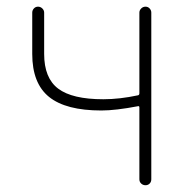

<svg xmlns="http://www.w3.org/2000/svg" viewBox="-20 -547 571 567"><path d="M391.6 -17.6V-229.5Q391.6 -234.4 387.7 -233.4Q321.3 -220.7 279.3 -220.7Q174.8 -220.7 125 -260.7Q75.2 -300.8 75.2 -387.7V-509.8Q75.2 -516.6 80.1 -522Q85 -527.3 92.3 -527.3Q99.6 -527.3 105 -522Q110.4 -516.6 110.4 -509.8V-387.7Q110.4 -316.4 151.9 -285.2Q193.4 -253.9 285.2 -253.9Q333 -253.9 387.7 -265.6Q391.6 -266.6 391.6 -271.5V-509.8Q391.6 -516.6 397 -522Q402.3 -527.3 409.7 -527.3Q417 -527.3 421.9 -522Q426.8 -516.6 426.8 -509.8V-17.6Q426.8 -9.8 421.9 -4.9Q417 0 409.7 0Q402.3 0 397 -4.9Q391.6 -9.8 391.6 -17.6Z"/></svg>

Font: Gen Jyuu Gothic ExtraLight
Style: Regular
Weight: 100
Designer: [Source Han Sans]
Ryoko NISHIZUKA  (kana & ideographs); Paul D. Hunt (Latin, Greek & Cyrillic); Wenlong ZHANG  (bopomofo
Version: Version 1.002.20150607